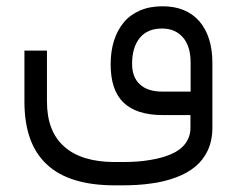

<svg xmlns="http://www.w3.org/2000/svg" viewBox="-20 -359 739 599"><path d="M642.6 -162.6C642.6 -217.8 628.9 -261.2 602.1 -292.5C574.7 -323.7 536.6 -339.4 487.3 -339.4C460.4 -339.4 437 -335 416.5 -326.2C395.5 -316.9 378.9 -304.7 365.7 -288.6C352.5 -272.5 342.3 -253.4 335.4 -231.4C328.6 -209.5 325.2 -185.1 325.2 -158.2C325.2 -105 338.4 -64.9 365.2 -39.1C392.1 -13.2 432.6 0 487.8 0H566.9H574.2V7.3V39.6C574.2 58.1 568.8 74.2 558.6 88.4C548.3 102.5 533.7 113.3 514.6 121.6C495.6 129.9 473.1 136.2 448.2 140.1C423.3 144.5 395 146.5 363.3 146.5H338.4C269 146.5 216.3 130.4 180.7 98.6C144.5 66.9 126.5 20 126.5 -42.5V-201.2H56.2V-42C56.2 45.9 79.6 111.3 126.5 154.3C172.9 197.8 243.7 219.2 338.4 219.2H363.3C395 219.2 424.8 217.3 451.7 213.4C478.5 210 504.4 203.6 528.3 194.8C552.2 186 572.3 174.8 588.9 161.1C605.5 147.5 618.7 130.4 628.4 109.9C637.7 89.4 642.6 65.9 642.6 39.6ZM392.1 -160.2C392.1 -193.8 399.9 -220.7 416 -240.7C432.1 -260.3 455.1 -270 485.4 -270C513.2 -270 534.7 -260.7 550.8 -242.2C566.9 -223.6 574.7 -197.3 574.7 -163.1V-80.6V-73.2H567.4H487.3C456.5 -73.2 432.6 -80.6 416.5 -95.7C400.4 -110.4 392.1 -131.8 392.1 -160.2Z"/></svg>

Font: Shabnam FD Light
Style: Regular
Weight: 300
Foundry: DejaVu fonts team - Redesigned by Saber Rastikerdar - Based on Vazir font
Version: Version 5.00;October 20, 2019;FontCreator 12.0.0.2547 64-bit